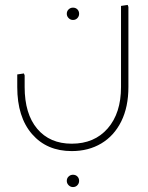

<svg xmlns="http://www.w3.org/2000/svg" viewBox="-20 -382 601 779"><path d="M271 231Q170 231 110 162Q50 93 50 -29H80Q80 80 131 140.5Q182 201 271 201Q363 201 417 139Q471 77 471 -29H501Q501 52 472 110.5Q443 169 391 200Q339 231 271 231ZM50 -29V-80L77 -84L80 -76V-29ZM471 -29V-358L498 -362L501 -354V-29ZM276 -301Q266 -301 258.5 -308.5Q251 -316 251 -326Q251 -337 258.5 -344Q266 -351 276 -351Q287 -351 294 -344Q301 -337 301 -326Q301 -316 294 -308.5Q287 -301 276 -301ZM276 377Q266 377 258.5 369.5Q251 362 251 352Q251 341 258.5 334Q266 327 276 327Q287 327 294 334Q301 341 301 352Q301 362 294 369.5Q287 377 276 377Z"/></svg>

Font: Fustat ExtraLight
Style: Regular
Weight: 250
Designer: Mohamed Gaber, Khaled Hosny, Laura Garcia Mut
Foundry: Kief Type Foundry, Alif Type Foundry, Hard Type Foundry
Version: Version 1.007